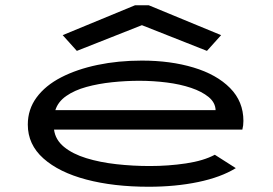

<svg xmlns="http://www.w3.org/2000/svg" viewBox="-20 -702 1040 732"><path d="M547 10Q413 10 309 -17.5Q205 -45 145.5 -98Q86 -151 86 -227Q86 -285 119.5 -330.5Q153 -376 213 -407Q273 -438 352 -454.5Q431 -471 521 -471Q630 -471 718 -444.5Q806 -418 857 -366.5Q908 -315 908 -241Q908 -232 907 -224Q906 -216 904 -208H186Q191 -169 224 -142Q257 -115 309 -99Q361 -83 424 -76Q487 -69 551 -69Q622 -69 689 -79Q756 -89 799 -112L879 -61Q822 -26 735.5 -8Q649 10 547 10ZM191 -282H802Q801 -311 775.5 -332Q750 -353 708.5 -367Q667 -381 615.5 -387.5Q564 -394 511 -394Q460 -394 407.5 -388.5Q355 -383 309.5 -370.5Q264 -358 232.5 -336Q201 -314 191 -282ZM273 -508 219 -568 495 -682H547L823 -568L769 -508L521 -606Z"/></svg>

Font: Inconsolata UltraExpanded Medium
Style: Regular
Weight: 500
Width: 9
Monospace: yes
Designer: Raph Levien, Cyreal, Brenton Simpson
Foundry: Raph Levien, Cyreal, Google
Version: Version 3.001; ttfautohint (v1.8.2.53-6de2)